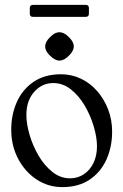

<svg xmlns="http://www.w3.org/2000/svg" viewBox="-20 -755 505 786"><path d="M235 11Q177 11 129.5 -20.5Q82 -52 54 -105.5Q26 -159 26 -224Q26 -286 49 -337.5Q72 -389 117.5 -420Q163 -451 230 -451Q273 -451 311 -433Q349 -415 377.5 -382.5Q406 -350 422.5 -307.5Q439 -265 439 -216Q439 -154 416 -102.5Q393 -51 347.5 -20Q302 11 235 11ZM267 -25Q298 -25 323 -41.5Q348 -58 362.5 -87.5Q377 -117 377 -156Q377 -192 364 -236.5Q351 -281 327.5 -321.5Q304 -362 271 -388.5Q238 -415 198 -415Q152 -415 120 -379Q88 -343 88 -284Q88 -248 101 -203.5Q114 -159 137.5 -118.5Q161 -78 194 -51.5Q227 -25 267 -25ZM223 -623Q243 -623 262 -603Q282 -584 282 -565Q282 -546 262 -527Q243 -507 223 -507Q205 -507 185 -527Q165 -545 165 -565Q165 -584 185 -603Q204 -623 223 -623ZM344 -699Q344 -686 331 -686H115Q102 -686 102 -699V-722Q102 -735 115 -735H331Q344 -735 344 -722Z"/></svg>

Font: Young Serif Light
Style: Regular
Weight: 300
Designer: Bastien Sozeau
Foundry: NBR — Bastien Sozeau
Version: Version 5.001